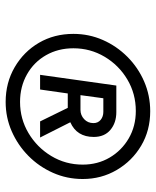

<svg xmlns="http://www.w3.org/2000/svg" viewBox="44 -868 552 680"><g transform="rotate(90 320.0 -528.0)"><path d="M341 -272Q273 -272 218 -304Q163 -336 131.5 -390Q100 -444 100 -512Q100 -567 121.5 -616Q143 -665 181 -703Q219 -741 268.5 -762.5Q318 -784 374 -784Q442 -784 496 -752Q550 -720 582 -665.5Q614 -611 614 -545Q614 -489 592 -439.5Q570 -390 532 -352.5Q494 -315 445 -293.5Q396 -272 341 -272ZM341 -323Q401 -323 451.5 -353Q502 -383 532.5 -433.5Q563 -484 563 -545Q563 -598 538 -640.5Q513 -683 470 -708Q427 -733 373 -733Q312 -733 261.5 -703Q211 -673 181 -622.5Q151 -572 151 -512Q151 -458 175.5 -415Q200 -372 243.5 -347.5Q287 -323 341 -323ZM245 -394 283 -664H377Q415 -664 440 -643Q465 -622 465 -584Q465 -524 413 -501L467 -394H410L362 -492H311L297 -394ZM317 -537H369Q388 -537 402 -550Q416 -563 416 -583Q416 -599 404.5 -608.5Q393 -618 376 -618H328Z"/></g></svg>

Font: Plus Jakarta Sans Light
Style: Italic
Weight: 300
Italic angle: -8°
Designer: Gumpita Rahayu
Foundry: Tokotype
Version: Version 2.071; ttfautohint (v1.8.4.7-5d5b);gftools[0.9.29]